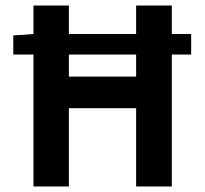

<svg xmlns="http://www.w3.org/2000/svg" viewBox="-20 -674 740 694"><path d="M28 -477H101V0H229V-283H472V0H601V-477H671V-551H601V-654H472V-551H229V-654H101V-551L28 -546ZM229 -397V-477H472V-397Z"/></svg>

Font: Source Sans Pro SemBd
Style: Regular
Weight: 700
Designer: Paul D. Hunt
Foundry: Adobe Systems Incorporated
Version: Version 2.020;PS 2.0;hotconv 1.0.86;makeotf.lib2.5.63406